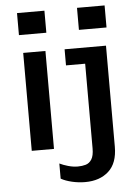

<svg xmlns="http://www.w3.org/2000/svg" viewBox="-60 -766 720 998"><g transform="rotate(-5 300.0 -267.0)"><path d="M81 0V-511H197V0ZM67 -605V-720H210V-605ZM344 186Q309 186 275 178Q241 170 218 157V78Q236 87 262 94.5Q288 102 313 102Q335 102 354 96.5Q373 91 385 72Q397 53 397 15V-427H297V-511H513V16Q513 102 466.5 144Q420 186 344 186ZM380 -605V-720H524V-605Z"/></g></svg>

Font: Chivo Mono Medium Medium
Style: Regular
Weight: 500
Monospace: yes
Version: Version 1.008